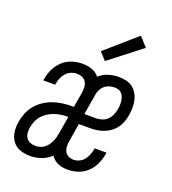

<svg xmlns="http://www.w3.org/2000/svg" viewBox="-140 -870 879 983"><g transform="rotate(20 300.0 -378.5)"><path d="M136 8Q107 8 81 -1Q55 -10 39.5 -31Q24 -52 20 -79.5Q16 -107 21 -136Q25 -160 34.5 -184.5Q44 -209 61.5 -230Q79 -251 101.5 -266Q124 -281 148.5 -289.5Q173 -298 198.5 -301.5Q224 -305 248 -305H261L275 -386Q277 -401 276.5 -416.5Q276 -432 269 -445Q262 -458 248 -464Q234 -470 218 -470Q202 -470 186.5 -463.5Q171 -457 159.5 -444Q148 -431 141.5 -415Q135 -399 133 -383Q133 -382 132.5 -381Q132 -380 132 -379H67Q68 -381 68 -383Q68 -385 69 -387Q73 -414 86 -441.5Q99 -469 121 -489.5Q143 -510 171.5 -519Q200 -528 228 -528Q255 -528 279.5 -519.5Q304 -511 320 -491Q342 -511 370 -519.5Q398 -528 425 -528Q446 -528 466 -523.5Q486 -519 501 -507.5Q516 -496 526 -479.5Q536 -463 540.5 -443.5Q545 -424 544.5 -403.5Q544 -383 541 -362Q538 -344 531.5 -325.5Q525 -307 513.5 -291Q502 -275 486 -263Q470 -251 452 -244Q434 -237 415.5 -234Q397 -231 379 -231H315L299 -134Q296 -119 296.5 -104Q297 -89 303.5 -76Q310 -63 323 -56.5Q336 -50 351 -50Q367 -50 382 -57Q397 -64 407.5 -77Q418 -90 424 -105.5Q430 -121 433 -137Q433 -138 433 -139Q433 -140 434 -142H498Q498 -140 497.5 -137.5Q497 -135 497 -133Q492 -106 480 -79Q468 -52 446.5 -31.5Q425 -11 397 -1.5Q369 8 342 8Q327 8 313.5 6Q300 4 287.5 -1.5Q275 -7 265 -15.5Q255 -24 248 -35Q226 -13 195.5 -2.5Q165 8 136 8ZM388 -289Q404 -289 420.5 -294.5Q437 -300 449 -312Q461 -324 467.5 -339.5Q474 -355 477 -371Q479 -382 479.5 -393.5Q480 -405 478.5 -416Q477 -427 473.5 -437Q470 -447 463 -455Q456 -463 445.5 -466.5Q435 -470 424 -470Q410 -470 396 -466Q382 -462 370.5 -452.5Q359 -443 352 -429.5Q345 -416 343 -402L324 -289ZM144 -50Q156 -50 168.5 -53.5Q181 -57 191.5 -65Q202 -73 209.5 -83.5Q217 -94 222.5 -105.5Q228 -117 231 -129Q234 -141 236 -153L252 -247H248Q231 -247 213 -244.5Q195 -242 177.5 -236Q160 -230 143.5 -219.5Q127 -209 114.5 -194.5Q102 -180 95 -162.5Q88 -145 85 -127Q83 -112 84.5 -97.5Q86 -83 94 -71.5Q102 -60 115.5 -55Q129 -50 144 -50ZM330 -580 293 -620 459 -765 504 -715Z"/></g></svg>

Font: Iosevka SS04 Light Extended
Style: Italic
Weight: 300
Width: 7
Italic angle: -9°
Monospace: yes
Designer: Belleve Invis
Foundry: Belleve Invis
Version: Version 19.0.0; ttfautohint (v1.8.4)